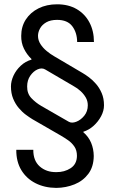

<svg xmlns="http://www.w3.org/2000/svg" viewBox="-20 -749 548 915"><path d="M427.7 -548.8H347.7Q347.2 -594.2 324.2 -624.3Q301.3 -654.3 252 -654.3Q220.7 -654.3 200.4 -642.6Q180.2 -630.9 170.7 -613.3Q161.1 -595.7 161.1 -578.1Q161.1 -557.1 172.9 -538.8Q184.6 -520.5 202.4 -505.9Q220.2 -491.2 237.3 -481.4L373 -401.4Q386.7 -393.6 404.1 -380.6Q421.4 -367.7 437.7 -348.9Q454.1 -330.1 464.8 -304.9Q475.6 -279.8 475.6 -247.1Q475.6 -221.2 461.9 -195.3Q448.2 -169.4 426 -149.4Q403.8 -129.4 377 -121.1V-119.1Q402.3 -97.2 414.3 -68.4Q426.3 -39.6 426.8 -5.9Q426.3 45.9 400.9 79.6Q375.5 113.3 335 129.6Q294.4 146 248 146.5Q192.4 146 149.2 124Q106 102.1 81.5 61.5Q57.1 21 57.6 -35.2H138.7Q138.2 16.6 169.4 44.2Q200.7 71.8 248 71.3Q287.1 71.8 316.7 52.5Q346.2 33.2 346.7 -5.9Q346.7 -32.7 334.5 -50.5Q322.3 -68.4 304.7 -80.6Q287.1 -92.8 270.5 -102.5L134.8 -180.7Q121.1 -189 103.3 -202.1Q85.4 -215.3 69.3 -234.4Q53.2 -253.4 42.7 -278.8Q32.2 -304.2 32.2 -336.9Q32.2 -362.3 44.4 -388.7Q56.6 -415 78.9 -435.8Q101.1 -456.5 129.9 -464.8V-467.8Q107.4 -489.7 94 -517.3Q80.6 -544.9 81.1 -578.1Q81.1 -622.1 103 -656Q125 -689.9 163.6 -709.2Q202.1 -728.5 252 -728.5Q306.2 -728.5 345.5 -705.6Q384.8 -682.6 406.2 -642.1Q427.7 -601.6 427.7 -548.8ZM398.4 -247.1Q398.4 -267.6 388.7 -284.4Q378.9 -301.3 364 -314.9Q349.1 -328.6 332 -337.9L195.3 -418Q179.7 -427.2 159.4 -418.5Q139.2 -409.7 124.3 -388.2Q109.4 -366.7 109.4 -336.9Q108.9 -303.2 129.4 -281.5Q149.9 -259.8 176.8 -244.1L307.6 -168.9Q321.8 -160.6 343.3 -168.7Q364.7 -176.8 381.6 -197.5Q398.4 -218.3 398.4 -247.1Z"/></svg>

Font: Inter Display V
Style: Regular
Weight: 400
Designer: Rasmus Andersson
Foundry: rsms
Version: Version 3.015;git-src